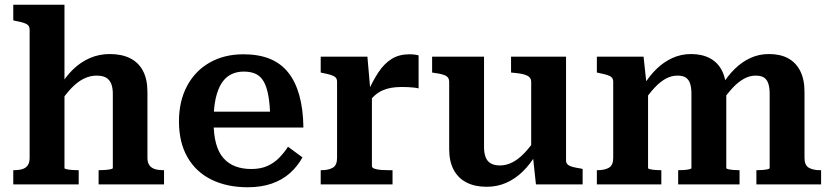

<svg xmlns="http://www.w3.org/2000/svg" viewBox="-20 -778 3507 810"><path d="M252 -758V-69Q252 -66 261.5 -64Q271 -62 284 -61Q297 -60 308 -60H312V0H36V-60H39Q59 -60 74 -64.5Q89 -69 97 -80.5Q105 -92 105 -112V-652Q105 -665 98.5 -671.5Q92 -678 79 -682Q66 -686 45 -690L36 -692V-758ZM672 0H396V-60H399Q410 -60 423.5 -61Q437 -62 446.5 -64Q456 -66 456 -69V-382Q456 -408 449 -425Q442 -442 427.5 -450.5Q413 -459 387 -459Q360 -459 333.5 -446Q307 -433 281.5 -406.5Q256 -380 230 -340L231 -410Q256 -454 288 -485Q320 -516 359 -533Q398 -550 443 -550Q494 -550 529.5 -532Q565 -514 583.5 -478.5Q602 -443 602 -390V-112Q602 -92 610.5 -80.5Q619 -69 634 -64.5Q649 -60 669 -60H672Z M881 -265Q881 -211 891.5 -172.5Q902 -134 923 -110.5Q944 -87 973.5 -76Q1003 -65 1040 -65Q1080 -65 1108.5 -78Q1137 -91 1158 -112.5Q1179 -134 1195 -159L1256 -114Q1235 -76 1203 -47.5Q1171 -19 1126.5 -3.5Q1082 12 1025 12Q938 12 872.5 -20Q807 -52 771 -114.5Q735 -177 735 -266Q735 -351 769 -415Q803 -479 864.5 -514Q926 -549 1007 -549Q1071 -549 1118 -530Q1165 -511 1196 -472Q1227 -433 1243 -375Q1259 -317 1260 -240H846V-307H1144L1120 -281Q1119 -337 1112 -375Q1105 -413 1092 -435Q1079 -457 1058.5 -466.5Q1038 -476 1008 -476Q979 -476 955.5 -464.5Q932 -453 915.5 -428Q899 -403 890 -363Q881 -323 881 -265Z M1746 -544V-405Q1739 -407 1726.5 -408.5Q1714 -410 1700.5 -410.5Q1687 -411 1674 -411Q1650 -411 1630 -407.5Q1610 -404 1592.5 -396Q1575 -388 1560 -374.5Q1545 -361 1530 -342L1528 -382Q1552 -436 1576.5 -473Q1601 -510 1632.5 -529.5Q1664 -549 1707 -549Q1720 -549 1731 -547.5Q1742 -546 1746 -544ZM1333 0V-60H1336Q1366 -60 1384 -70.5Q1402 -81 1402 -112V-433Q1402 -445 1395.5 -451.5Q1389 -458 1375.5 -462Q1362 -466 1342 -470L1333 -472V-539H1530L1543 -390L1549 -394V-77Q1549 -70 1561 -66Q1573 -62 1589.5 -61Q1606 -60 1621 -60H1636V0Z M2022 -539V-158Q2022 -133 2028.5 -115.5Q2035 -98 2050 -89Q2065 -80 2089 -80Q2116 -80 2141.5 -93Q2167 -106 2192.5 -132.5Q2218 -159 2244 -199L2242 -128Q2217 -85 2185 -54Q2153 -23 2115 -6.5Q2077 10 2033 10Q1984 10 1948.5 -8Q1913 -26 1894 -61.5Q1875 -97 1875 -149V-433Q1875 -451 1860.5 -458.5Q1846 -466 1815 -470L1803 -472V-539ZM2368 -539V-101Q2368 -90 2375.5 -83.5Q2383 -77 2397 -73.5Q2411 -70 2431 -67L2438 -65V0H2241L2228 -121L2221 -127V-433Q2221 -451 2204 -459Q2187 -467 2156 -470L2136 -472V-539Z M2498 0V-60H2501Q2531 -60 2549 -70.5Q2567 -81 2567 -112V-433Q2567 -445 2560.5 -451.5Q2554 -458 2540.5 -462Q2527 -466 2507 -470L2498 -472V-539H2695L2708 -419L2714 -416V-69Q2714 -66 2723 -64Q2732 -62 2744 -61Q2756 -60 2766 -60H2770V0ZM3100 0H2841V-60H2844Q2855 -60 2867.5 -61Q2880 -62 2888.5 -64Q2897 -66 2897 -69V-382Q2897 -408 2891.5 -425Q2886 -442 2873.5 -450.5Q2861 -459 2838 -459Q2813 -459 2789.5 -446.5Q2766 -434 2742 -408.5Q2718 -383 2691 -343L2693 -415Q2719 -457 2749 -486.5Q2779 -516 2816 -533Q2853 -550 2895 -550Q2942 -550 2975.5 -532Q3009 -514 3026.5 -478.5Q3044 -443 3044 -390V-69Q3044 -66 3053 -64Q3062 -62 3074.5 -61Q3087 -60 3098 -60H3100ZM3444 0H3171V-60H3174Q3185 -60 3197.5 -61Q3210 -62 3218.5 -64Q3227 -66 3227 -69V-382Q3227 -408 3221.5 -425Q3216 -442 3203.5 -450.5Q3191 -459 3168 -459Q3143 -459 3119 -446Q3095 -433 3071.5 -408Q3048 -383 3021 -344L3023 -415Q3049 -457 3079.5 -487Q3110 -517 3146 -533.5Q3182 -550 3224 -550Q3272 -550 3305 -532Q3338 -514 3356 -478.5Q3374 -443 3374 -390V-112Q3374 -81 3392 -70.5Q3410 -60 3440 -60H3444Z"/></svg>

Font: Roboto Serif SemiBold
Style: Regular
Weight: 600
Designer: Greg Gazdowicz
Foundry: Commercial Type
Version: Version 1.008